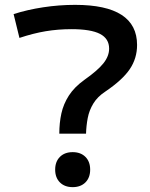

<svg xmlns="http://www.w3.org/2000/svg" viewBox="-20 -760 617 790"><path d="M224 -210Q224 -254 232.5 -293Q241 -332 263.5 -367Q286 -402 328 -432Q382 -470 405.5 -499.5Q429 -529 429 -560Q429 -601 391.5 -620.5Q354 -640 274 -640Q219 -640 168 -631.5Q117 -623 60 -604L36 -702Q92 -720 157.5 -730Q223 -740 289 -740Q544 -740 544 -575Q544 -520 514 -475.5Q484 -431 413 -383Q381 -362 364 -334Q347 -306 341 -274.5Q335 -243 334 -210ZM279 10Q246 10 226.5 -9.5Q207 -29 207 -62Q207 -95 226.5 -114.5Q246 -134 279 -134Q312 -134 331.5 -114.5Q351 -95 351 -62Q351 -29 331.5 -9.5Q312 10 279 10Z"/></svg>

Font: M PLUS 2 Thin Medium
Style: Regular
Weight: 500
Version: Version 1.001